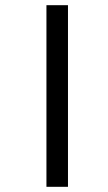

<svg xmlns="http://www.w3.org/2000/svg" viewBox="-20 -645 418 740"><path d="M242 75V-625H159V75Z"/></svg>

Font: Charger Monospace
Style: Regular
Weight: 400
Designer: Jasper
Foundry: Cannot Into Space Fonts
Version: Version 0.980